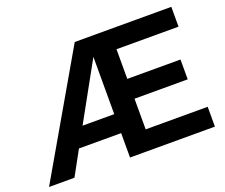

<svg xmlns="http://www.w3.org/2000/svg" viewBox="-114 -865 1221 1040"><g transform="rotate(-20 497.0 -345.0)"><path d="M602.5 -576.2V-405.3H909.2V-291H602.5V-114.3H960V0H470.7V-140.6H227.5L150.4 0H3.9L403.3 -690.4H960V-576.2ZM470.7 -250V-580.1L288.1 -250Z"/></g></svg>

Font: Altinn-DIN Exp
Style: DINExp-Bold
Weight: 700
Width: 7
Designer: Charles Nix
Foundry: Altinn
Version: Version 2.00